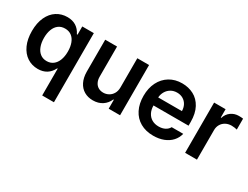

<svg xmlns="http://www.w3.org/2000/svg" viewBox="-69 -1047 2263 1755"><g transform="rotate(30 1062.5 -169.5)"><path d="M414.1 -84H409.2Q362.3 9.8 256.8 9.8Q193.8 9.8 144.3 -22.7Q94.7 -55.2 66.4 -117.2Q38.1 -179.2 38.1 -264.6Q38.1 -350.6 66.9 -412.1Q95.7 -473.6 145.5 -505.4Q195.3 -537.1 257.8 -537.1Q363.3 -537.1 409.2 -443.4H416V-530.3H538.1V199.2H414.1ZM417 -265.6Q417 -316.9 402.3 -355.2Q387.7 -393.6 359.4 -414.6Q331.1 -435.5 291 -435.5Q250.5 -435.5 222.2 -414.1Q193.8 -392.6 179.4 -354Q165 -315.4 165 -265.6Q165 -214.8 179.7 -175.8Q194.3 -136.7 222.7 -114.7Q251 -92.8 291 -92.8Q330.6 -92.8 358.9 -114.3Q387.2 -135.7 402.1 -174.8Q417 -213.9 417 -265.6Z M997.1 -530.3H1121.1V0H1001V-93.8H995.1Q976.1 -47.9 934.8 -20.5Q893.6 6.8 835.9 6.8Q783.7 6.8 743.7 -16.6Q703.6 -40 681.2 -85Q658.7 -129.9 658.2 -192.4V-530.3H783.2V-211.9Q783.2 -178.7 795.7 -153.6Q808.1 -128.4 830.8 -115Q853.5 -101.6 883.8 -101.6Q912.1 -101.6 938.2 -115.5Q964.4 -129.4 980.7 -156.7Q997.1 -184.1 997.1 -222.7Z M1217.8 -261.7Q1217.8 -343.3 1249 -405.5Q1280.3 -467.8 1337.2 -502.4Q1394 -537.1 1468.8 -537.1Q1536.1 -537.1 1591.1 -508.3Q1646 -479.5 1678.5 -419.2Q1710.9 -358.9 1710.9 -269.5V-230.5H1340.8Q1341.3 -186 1358.4 -153.6Q1375.5 -121.1 1405.8 -104Q1436 -86.9 1476.6 -86.9Q1516.1 -86.9 1543.9 -102.1Q1571.8 -117.2 1584 -141.6H1706.1Q1694.8 -95.7 1663.6 -61.3Q1632.3 -26.9 1584.2 -8.1Q1536.1 10.7 1475.6 10.7Q1396.5 10.7 1338.1 -22.7Q1279.8 -56.2 1248.8 -117.7Q1217.8 -179.2 1217.8 -261.7ZM1591.8 -315.4Q1591.3 -351.6 1576.2 -379.9Q1561 -408.2 1533.7 -424.3Q1506.3 -440.4 1470.7 -440.4Q1434.1 -440.4 1405.5 -423.6Q1377 -406.7 1360.4 -378.2Q1343.8 -349.6 1341.3 -315.4Z M1807.6 -530.3H1928.7V-442.4H1934.6Q1948.2 -487.3 1983.9 -512.7Q2019.5 -538.1 2065.4 -538.1Q2092.8 -538.1 2110.4 -535.2V-419.9Q2102.1 -422.9 2085 -425.3Q2067.9 -427.7 2052.7 -427.7Q2018.6 -427.7 1991.2 -413.1Q1963.9 -398.4 1948.2 -372.1Q1932.6 -345.7 1932.6 -312.5V0H1807.6Z"/></g></svg>

Font: WEMIX Pretendard SemiBold
Style: Regular
Weight: 600
Designer: Base glyphs from Inter by Rasmus Andersson; Hangeul glyphs from Noto Sans CJK(Source Han Sans) by Jang Soo-young and Kan
Foundry: Kil Hyung-jin
Version: Version 1.000